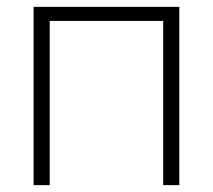

<svg xmlns="http://www.w3.org/2000/svg" viewBox="-20 -540 621 560"><path d="M78 -520H503V0H456V-479H125V0H78Z"/></svg>

Font: M PLUS 1p Light
Style: Regular
Weight: 300
Version: Version 1.061